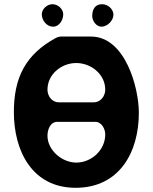

<svg xmlns="http://www.w3.org/2000/svg" viewBox="-20 -887 727 914"><path d="M46 -353C46 -170 132 7 340 7C549 7 641 -163 641 -350C641 -470 576 -713 413 -713H267C264 -713 250 -709 247 -707C101 -628 46 -517 46 -353ZM206 -241C206 -268 218 -307 253 -307H433C465 -307 481 -272 481 -247C481 -172 415 -113 343 -113C276 -113 206 -171 206 -241ZM206 -460C206 -534 273 -587 343 -587C413 -587 481 -534 481 -460C481 -431 460 -400 427 -400H260C226 -400 206 -431 206 -460ZM179 -819C179 -790 202 -760 233 -760C263 -760 281 -793 281 -819C281 -844 256 -867 230 -867C204 -867 179 -844 179 -819ZM419 -811C419 -788 438 -760 463 -760C491 -760 520 -789 520 -817C520 -844 493 -867 466 -867C431 -867 419 -840 419 -811Z"/></svg>

Font: Asimov Print
Style: Regular
Weight: 500
Designer: Google
Version: Version 2.000980: 2014